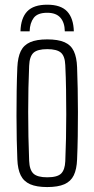

<svg xmlns="http://www.w3.org/2000/svg" viewBox="-20 -770 392 797"><path d="M176 -750.5Q232.5 -750.5 258.8 -722.5Q285 -694.5 286.5 -640H249Q248.5 -676.5 230.5 -696.8Q212.5 -717 176 -717Q136 -717 120 -695.8Q104 -674.5 103 -640H65Q66.5 -695 93 -722.8Q119.5 -750.5 176 -750.5ZM176 6.5Q132 6.5 105.2 -5.2Q78.5 -17 66 -42.2Q53.5 -67.5 52 -108.5Q50.5 -144 49.5 -190.8Q48.5 -237.5 48.5 -289.5Q48.5 -341.5 49.2 -393.2Q50 -445 52 -491Q54 -532.5 66.2 -557.8Q78.5 -583 105.2 -594.8Q132 -606.5 176 -606.5Q221 -606.5 247.8 -594.8Q274.5 -583 286.5 -557.5Q298.5 -532 300 -491Q301.5 -450.5 302.5 -403Q303.5 -355.5 303.5 -305.2Q303.5 -255 302.8 -205Q302 -155 300 -108.5Q298.5 -67.5 286.2 -42.2Q274 -17 247.2 -5.2Q220.5 6.5 176 6.5ZM176 -34Q218.5 -34 234 -49.8Q249.5 -65.5 251 -100.5Q253 -146.5 254 -195.5Q255 -244.5 255 -295.5Q255 -346.5 254.2 -397.8Q253.5 -449 251 -499.5Q249.5 -537 232.8 -551.5Q216 -566 176 -566Q135.5 -566 119 -550.8Q102.5 -535.5 101 -497Q99 -453 98 -404.5Q97 -356 97 -305.2Q97 -254.5 98 -203.2Q99 -152 101 -102.5Q102.5 -64.5 119 -49.2Q135.5 -34 176 -34Z"/></svg>

Font: Big Shoulders Text Thin ExtraLight
Style: Regular
Weight: 250
Version: Version 2.002